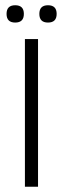

<svg xmlns="http://www.w3.org/2000/svg" viewBox="-20 -712 240 732"><path d="M163 -626Q130 -626 130 -659Q130 -692 163 -692Q196 -692 196 -659Q196 -626 163 -626ZM38 -626Q5 -626 5 -659Q5 -692 38 -692Q71 -692 71 -659Q71 -626 38 -626ZM75 -563H125V0H75Z"/></svg>

Font: Khand Light
Style: Regular
Weight: 300
Designer: Devanagari: Sanchit Sawaria, Jyotish Sonowal; Latin: Satya Rajpurohit
Foundry: Indian Type Foundry
Version: Version 1.101;PS 1.0;hotconv 1.0.78;makeotf.lib2.5.61930; tt